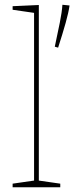

<svg xmlns="http://www.w3.org/2000/svg" viewBox="-20 -786 312 806"><path d="M143 -21 136 -29 233 -15V0H33V-15L130 -29L123 -21V-739L130 -731L33 -745V-760L143 -765ZM224 -586 210 -590Q222 -646 231 -690.5Q240 -735 242 -766L272 -763Q268 -734 255.5 -689.5Q243 -645 224 -586Z"/></svg>

Font: Bitter Thin Thin
Style: Regular
Weight: 250
Version: Version 2.002